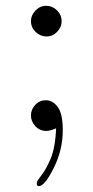

<svg xmlns="http://www.w3.org/2000/svg" viewBox="-20 -449 318 657"><path d="M85.9 -54.2Q85.9 -74.2 100.6 -90.1Q115.2 -106 137.2 -106Q160.2 -106 177.5 -83Q194.8 -60.1 194.8 -2.9Q194.8 64 163.8 126Q132.8 188 112.8 188Q106.9 188 106 181.4Q105 174.8 109.9 167Q110.8 165 120.4 152.6Q129.9 140.1 137 127.7Q144 115.2 152.6 95.7Q161.1 76.2 166 48.6Q170.9 21 171.9 -9.8Q151.9 -1 138.2 -1Q116.2 -1 101.1 -17.1Q85.9 -33.2 85.9 -54.2ZM85.9 -377Q85.9 -397 101.6 -413.1Q117.2 -429.2 138.2 -429.2Q159.2 -429.2 175 -413.6Q190.9 -397.9 190.9 -376Q190.9 -356 175.5 -340.1Q160.2 -324.2 139.2 -324.2Q118.2 -324.2 102.1 -339.6Q85.9 -355 85.9 -377Z"/></svg>

Font: CMU Serif Upright Italic
Style: UprightItalic
Weight: 500
Version: Version 0.7.0